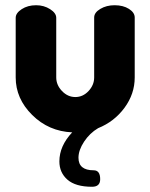

<svg xmlns="http://www.w3.org/2000/svg" viewBox="-20 -496 575 734"><path d="M338 155Q363 155 363 189Q363 218 332 218Q269 218 238 191Q207 164 207 121Q207 62 256 10Q166 6 103 -56.5Q40 -119 40 -200V-428Q40 -446 63 -461Q86 -476 118 -476Q148 -476 171.5 -461Q195 -446 195 -428V-200Q195 -171 217 -148Q239 -125 268 -125Q297 -125 318.5 -148Q340 -171 340 -200V-429Q340 -448 363.5 -462Q387 -476 418 -476Q451 -476 473 -462Q495 -448 495 -429V-200Q495 -137 456 -84Q417 -31 355 -6Q323 13 301.5 45.5Q280 78 280 107Q280 155 338 155Z"/></svg>

Font: Dosis
Style: ExtraBold
Weight: 800
Designer: EdgarTolentino, PabloImpallari, IginoMarini
Foundry: EdgarTolentino, PabloImpallari, IginoMarini
Version: Version 1.007